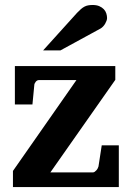

<svg xmlns="http://www.w3.org/2000/svg" viewBox="-20 -754 531 774"><path d="M32.2 0V-64.9L288.1 -431.2H137.2Q129.4 -431.2 123.8 -424.1Q118.2 -417 118.2 -410.2L110.8 -333H40V-487.8H444.8V-432.1L183.1 -59.1H355Q358.4 -59.1 361.8 -61.5Q365.2 -64 368.4 -67.4Q371.6 -70.8 373.8 -75Q376 -79.1 377 -83L390.1 -168H459V0ZM411.6 -681.2Q411.6 -676.3 409.4 -670.2Q407.2 -664.1 403.8 -658.2Q400.4 -652.3 395.5 -647.2Q390.6 -642.1 385.7 -639.2L223.6 -550.8H153.8L290.5 -702.1Q299.3 -711.4 306.4 -717.5Q313.5 -723.6 320.6 -727.3Q327.6 -731 335.4 -732.4Q343.3 -733.9 353.5 -733.9Q369.6 -733.9 380.6 -729Q391.6 -724.1 398.7 -716.6Q405.8 -709 408.7 -699.5Q411.6 -689.9 411.6 -681.2Z"/></svg>

Font: Charis SIL Viet
Style: Bold
Weight: 700
Foundry: SIL International
Version: Version 5.000